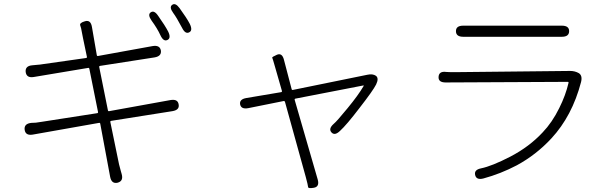

<svg xmlns="http://www.w3.org/2000/svg" viewBox="-20 -858 3040 950"><path d="M562 46Q532 53 525 17L476 -246Q475 -251 470 -250L142 -192Q106 -186 102 -216Q98 -246 135 -250L157 -251Q174 -253 191 -256L461 -298Q466 -299 465 -304L422 -518Q421 -523 416 -522L147 -477Q111 -471 107 -502Q104 -532 140 -535L161 -537Q178 -538 195 -541L406 -571Q411 -572 410 -577L391 -668Q387 -686 384 -704Q382 -719 377 -732Q372 -745 401 -753Q429 -761 435 -724L459 -585Q460 -580 465 -581L735 -630Q771 -636 776 -608Q780 -580 745 -574L475 -532Q470 -531 471 -526L514 -312Q515 -307 520 -308L824 -363Q860 -369 864 -341Q869 -314 833 -308L530 -260Q525 -259 526 -254L569 -45Q573 -28 578 -11L582 3Q592 38 562 46ZM808 -660Q789 -651 774 -683Q758 -718 730 -756Q709 -786 726 -797Q743 -809 763 -779Q797 -731 812 -702Q828 -669 808 -660ZM916 -698Q897 -688 881 -720Q853 -773 837 -794Q816 -823 832 -834Q848 -846 869 -817Q904 -769 919 -740Q935 -707 916 -698Z M1533 71Q1505 76 1504.5 67.5Q1504 59 1493 18L1390 -354Q1388 -359 1383 -358L1209 -323Q1173 -316 1168 -342Q1164 -367 1199 -373L1371 -402Q1376 -403 1375 -408L1340 -530Q1329 -569 1327 -572.5Q1325 -576 1350 -587Q1376 -598 1385 -562L1423 -417Q1424 -412 1429 -413L1797 -488Q1824 -494 1840 -483Q1856 -471 1841 -440Q1826 -410 1759 -324Q1695 -240 1662 -210Q1636 -185 1620 -203Q1604 -221 1631 -245Q1646 -257 1700 -323Q1752 -386 1779 -432Q1782 -436 1777 -435L1442 -370Q1437 -369 1438 -364L1552 30Q1562 66 1533 71Z M2372 25Q2337 34 2331 8Q2325 -18 2360 -25Q2414 -36 2505 -83Q2599 -132 2665 -203Q2712 -252 2747 -323Q2779 -387 2793 -448Q2794 -453 2789 -453L2185 -450Q2148 -450 2150 -478Q2152 -507 2188 -502Q2196 -501 2234 -501L2801 -507Q2825 -507 2844 -496Q2863 -484 2855 -452Q2811 -284 2708 -173Q2633 -92 2537 -40Q2457 2 2372 25ZM2272 -676Q2236 -676 2236 -704Q2236 -731 2272 -731H2760Q2796 -731 2796 -704Q2796 -676 2760 -676Z"/></svg>

Font: Resource Han Rounded KR Light
Style: Regular
Weight: 300
Designer: Cyano Hao (round all glyphs); Ryoko NISHIZUKA 西塚涼子 (kana, bopomofo & ideographs); Paul D. Hunt (Latin, Greek & Cyrillic)
Foundry: Cyano Hao
Version: 0.990